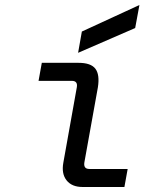

<svg xmlns="http://www.w3.org/2000/svg" viewBox="-20 -747 640 767"><path d="M310 0Q267 0 246 -26.5Q225 -53 233 -97L287 -399Q291 -424 267 -424H134L147 -496H294Q343 -496 361 -472.5Q379 -449 371 -398L317 -98Q313 -72 337 -72H490L477 0ZM292 -536 307 -621 537 -727 520 -635Z"/></svg>

Font: DM Mono
Style: Italic
Weight: 400
Italic angle: -10°
Designer: Colophon Foundry
Foundry: Colophon Foundry
Version: Version 1.000; ttfautohint (v1.8.2.53-6de2)